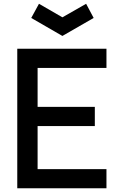

<svg xmlns="http://www.w3.org/2000/svg" viewBox="-20 -1012 644 1032"><path d="M483.4 -915.5 315.4 -818.8 147.9 -915.5 189.5 -991.7 315.4 -918.9 442.9 -991.7ZM552.2 -647H182.1V-437.5H489.7V-334.5H182.1V-103H552.2V0H72.8V-750H552.2Z"/></svg>

Font: Manrope3 Semibold
Style: Regular
Weight: 600
Width: 4
Designer: Mikhail Sharanda
Foundry: Mikhail Sharanda
Version: Version 3.000;PS 003.000;hotconv 1.0.88;makeotf.lib2.5.64775